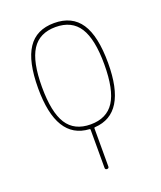

<svg xmlns="http://www.w3.org/2000/svg" viewBox="-139 -619 778 927"><g transform="rotate(-20 250.0 -155.0)"><path d="M371.6 -449.7Q333 -509.8 250 -509.8Q167 -509.8 128.4 -449.7Q89.8 -389.6 89.8 -259.8Q89.8 -129.9 128.4 -69.8Q167 -9.8 250 -9.8Q333 -9.8 371.6 -69.8Q410.2 -129.9 410.2 -259.8Q410.2 -389.6 371.6 -449.7ZM235.4 9.8Q70.3 0 70.3 -259.8Q70.3 -397.5 114.3 -463.9Q158.2 -530.3 250 -530.3Q341.8 -530.3 385.7 -464.4Q429.7 -398.4 429.7 -259.8Q429.7 0 264.6 9.8Q259.8 9.8 259.8 14.6V210Q259.8 219.7 250 219.7Q240.2 219.7 240.2 210V14.6Q240.2 9.8 235.4 9.8Z"/></g></svg>

Font: Rounded-X Mgen+ 1m thin
Style: Regular
Weight: 100
Designer: [Source Han Sans]
Ryoko NISHIZUKA  (kana & ideographs); Paul D. Hunt (Latin, Greek & Cyrillic); Wenlong ZHANG  (bopomofo
Version: Version 1.059.20150602